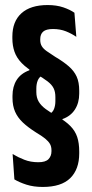

<svg xmlns="http://www.w3.org/2000/svg" viewBox="-20 -669 366 761"><path d="M174.5 -215.5Q189 -223.5 194.2 -237.2Q199.5 -251 199.5 -268V-284.5Q199.5 -305 192.5 -319.2Q185.5 -333.5 168.5 -346.5Q151.5 -359.5 122 -377Q86.5 -398 66.2 -418.8Q46 -439.5 37.5 -463.8Q29 -488 29 -517.5V-524Q29 -584 65 -616.5Q101 -649 169 -649Q204 -649 231 -639.8Q258 -630.5 275 -618.5L282.5 -523Q264.5 -535.5 241.5 -544.8Q218.5 -554 190 -554Q163 -554 151.2 -543.8Q139.5 -533.5 139.5 -514V-510Q139.5 -496.5 145.5 -486.2Q151.5 -476 164.8 -466.5Q178 -457 198.5 -444Q231.5 -424.5 252.5 -406.2Q273.5 -388 283.8 -365.5Q294 -343 294 -309.5V-298Q294 -261.5 277 -235Q260 -208.5 227.5 -197L228 -171ZM149 -371.5Q135 -363.5 129.5 -349.8Q124 -336 124 -318V-304Q124 -282 133.5 -266Q143 -250 161.5 -236.5Q180 -223 208.5 -206.5Q240.5 -188.5 259.2 -169.2Q278 -150 286 -126Q294 -102 294 -68V-61Q294 2 258.5 37Q223 72 149.5 72Q113 72 84.5 62.8Q56 53.5 37 42L30 -58.5Q51.5 -45.5 76.5 -35.8Q101.5 -26 132 -26Q160.5 -26 172.2 -38.2Q184 -50.5 184 -69.5V-73.5Q184 -88 178 -98.5Q172 -109 158.8 -119.8Q145.5 -130.5 122 -144.5Q90.5 -164.5 70.2 -183.8Q50 -203 39.8 -226.2Q29.5 -249.5 29.5 -281.5V-289Q29.5 -326 46 -352Q62.5 -378 96.5 -390.5L96 -417Z"/></svg>

Font: Anek Tamil Condensed SemiBold
Style: Regular
Weight: 600
Width: 3
Designer: Aadarsh Rajan (Tamil), Yesha Goshar (Latin)
Foundry: Ek Type
Version: Version 1.003